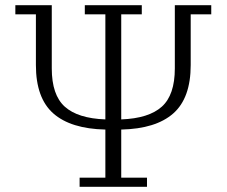

<svg xmlns="http://www.w3.org/2000/svg" viewBox="-20 -718 871 738"><path d="M286 -35H385V-220Q252 -223 185 -282Q118 -341 118 -468V-663H39V-698H179V-455Q179 -353 229 -308Q279 -263 385 -259V-663H306V-698H525V-663H446V-259Q552 -263 602 -308Q652 -353 652 -455V-698H792V-663H713V-468Q713 -341 646 -282Q579 -223 446 -220V-35H545V0H286Z"/></svg>

Font: IBM Plex Serif Light
Style: Regular
Weight: 300
Designer: Mike Abbink, Paul van der Laan, Pieter van Rosmalen
Foundry: Bold Monday
Version: Version 3.001